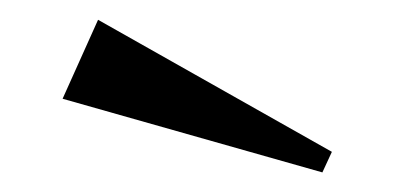

<svg xmlns="http://www.w3.org/2000/svg" viewBox="-20 -695 405 196"><path d="M43.9 -594.2 80.1 -674.8 318.8 -540 309.1 -519Z"/></svg>

Font: Halibut Exp
Style: Regular
Weight: 400
Width: 7
Designer: Matteo Maggi
Foundry: Collletttivo
Version: Version 3.080 | FøM Fix